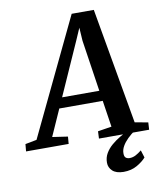

<svg xmlns="http://www.w3.org/2000/svg" viewBox="-172 -826 937 1123"><g transform="rotate(-10 296.0 -264.0)"><path d="M-71 0 -67 -43 1 -56 331.5 -746.5H463L584 -57.5L662.5 -43L660 0H362L364 -43L446 -56L422 -213.5H164L94 -56.5L185.5 -43L182 0ZM191.5 -275H412.5L366.5 -580.5L361.5 -658.5L330 -586ZM470.5 217Q426.5 216.5 405 196.2Q383.5 176 383.5 147.5Q383.5 116.5 398 91.8Q412.5 67 435.5 47.2Q458.5 27.5 484.8 11.8Q511 -4 533.5 -16.5L559 -26.5L579.5 -12Q552.5 6.5 532 26.8Q511.5 47 499.8 67.8Q488 88.5 488 109Q487.5 128.5 496.2 136Q505 143.5 519 143.5Q538 143.5 555.2 134.5Q572.5 125.5 591 110.5L605 155Q586 177 551.5 197Q517 217 470.5 217Z"/></g></svg>

Font: Merriweather 24pt SemiBold
Style: Italic
Weight: 600
Italic angle: -7.8°
Version: Version 2.101